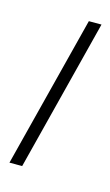

<svg xmlns="http://www.w3.org/2000/svg" viewBox="-168 -899 730 1275"><g transform="rotate(15 196.5 -261.0)"><path d="M372.6 -799.8 106.9 244.1H19.5L285.6 -799.8ZM220.2 -714.4ZM215.3 -842.8ZM190.4 0ZM201.2 321.3Z"/></g></svg>

Font: Droid Sans Tamil
Style: Regular
Weight: 400
Designer: Jelle Bosma
Foundry: Monotype Imaging Inc.
Version: Version 1.02